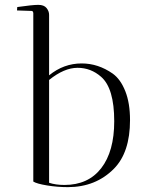

<svg xmlns="http://www.w3.org/2000/svg" viewBox="-20 -770 600 790"><path d="M182 -709V-460Q242 -509 316 -509Q384 -509 444 -467Q476 -444 495.5 -395Q515 -346 515 -276Q515 -143 449 -76Q374 0 259 0Q216 0 173.5 -7Q131 -14 117 -23V-717Q115 -725 111 -725L50 -727L51 -741Q114 -750 137.5 -750Q161 -750 171.5 -737Q182 -724 182 -709ZM182 -441V-18Q209 -9 245 -9Q343 -9 396.5 -78Q450 -147 450 -271Q450 -407 396 -454Q354 -491 299 -491Q244 -491 182 -441Z"/></svg>

Font: Antic Didone
Style: Regular
Weight: 400
Designer: Santiago Orozco
Foundry: Santiago Orozco
Version: Version 2.001